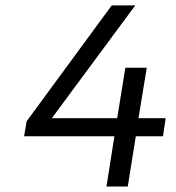

<svg xmlns="http://www.w3.org/2000/svg" viewBox="-20 -680 640 700"><path d="M368.2 0 397 -183.1H67.9L77.1 -237.8L387.2 -660.2H473.1L168.9 -249H407.2L437 -433.1H515.1L484.9 -249H584L574.2 -183.1H475.1L445.8 0Z"/></svg>

Font: Office Code Pro D Italic
Style: Regular
Weight: 400
Italic angle: -9°
Designer: Nathan Rutzky & Paul D. Hunt
Foundry: Adobe Systems Incorporated
Version: Version 1.004;PS 001.004;hotconv 1.0.70;makeotf.lib2.5.58329